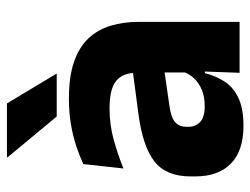

<svg xmlns="http://www.w3.org/2000/svg" viewBox="-106 -622 738 567"><g transform="rotate(-90 263.5 -338.0)"><path d="M483 0H332.5L337 -123L333.5 -130.5V-284L332.5 -304Q332.5 -345 308.5 -364.5Q284.5 -384 228 -384Q178.5 -384 134 -371.5Q89.5 -359 50 -343L63 -461.5Q86.5 -472.5 115.8 -482.2Q145 -492 180.5 -498Q216 -504 256.5 -504Q321 -504 364.5 -489Q408 -474 434 -446.5Q460 -419 471.5 -380.8Q483 -342.5 483 -296.5ZM176 11.5Q102.5 11.5 64.5 -25.5Q26.5 -62.5 26.5 -131V-144.5Q26.5 -217 71.2 -251.8Q116 -286.5 213.5 -299L345.5 -316.5L354.5 -224.5L237.5 -207.5Q202 -203 187.5 -191Q173 -179 173 -155.5V-152Q173 -129.5 187.5 -116.2Q202 -103 234 -103Q262 -103 282.2 -111.5Q302.5 -120 315.5 -133.8Q328.5 -147.5 335 -164.5L356.5 -102.5H331.5Q323.5 -70.5 306.8 -44.5Q290 -18.5 258.5 -3.5Q227 11.5 176 11.5ZM329.5 -541.5 242 -687H83V-685L203.5 -540H329.5Z"/></g></svg>

Font: Anek Malayalam Medium
Style: Bold
Weight: 700
Version: Version 1.003